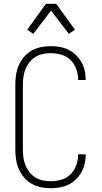

<svg xmlns="http://www.w3.org/2000/svg" viewBox="-20 -987 540 1015"><path d="M247 8Q221 8 195 2.5Q169 -3 146.5 -16Q124 -29 107 -49Q90 -69 79.5 -93Q69 -117 65 -143Q61 -169 61 -195V-540Q61 -566 65 -592Q69 -618 79.5 -642Q90 -666 107 -686Q124 -706 146.5 -719Q169 -732 195 -737.5Q221 -743 247 -743Q271 -743 295 -739Q319 -735 341 -724.5Q363 -714 380.5 -697Q398 -680 410 -659Q422 -638 427.5 -614.5Q433 -591 433 -567V-564H393V-566Q393 -595 383 -622.5Q373 -650 352.5 -670Q332 -690 304 -698Q276 -706 247 -706Q226 -706 205.5 -701.5Q185 -697 167 -686Q149 -675 136 -658.5Q123 -642 115 -622.5Q107 -603 104 -582Q101 -561 101 -540V-195Q101 -174 104 -153Q107 -132 115 -112.5Q123 -93 136 -76.5Q149 -60 167 -49Q185 -38 205.5 -33.5Q226 -29 247 -29Q276 -29 304 -37Q332 -45 352.5 -65Q373 -85 383 -112.5Q393 -140 393 -169V-171H433V-168Q433 -144 427.5 -120.5Q422 -97 410 -76Q398 -55 380.5 -38Q363 -21 341 -10.5Q319 0 295 4Q271 8 247 8ZM156 -808 124 -830 223 -967H277L310 -921L376 -830L344 -808L250 -931Z"/></svg>

Font: Iosevka SS18 Extralight
Style: Regular
Weight: 200
Monospace: yes
Designer: Belleve Invis
Foundry: Belleve Invis
Version: Version 25.1.1; ttfautohint (v1.8.4)